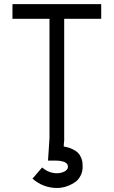

<svg xmlns="http://www.w3.org/2000/svg" viewBox="-20 -704 565 955"><path d="M317.9 125.5Q317.9 116.2 311.8 109.6Q305.7 103 295.7 100.1Q285.6 97.2 276.6 95.9Q267.6 94.7 257.8 94.7H218.8L225.6 -7.8V-15.1H298.8V-4.9L296.9 24.4Q321.8 28.8 340.1 37.6Q358.4 46.4 367.9 56.2Q377.4 65.9 383.1 79.3Q388.7 92.8 389.9 102.8Q391.1 112.8 391.1 125.5Q391.1 149.4 381.3 168.7Q371.6 188 357.2 199.2Q342.8 210.4 324.5 218Q306.2 225.6 291.3 228.3Q276.4 231 263.7 231Q195.3 231 141.6 184.6L189.5 128.9Q222.7 157.7 263.7 157.7Q271 157.7 279.8 156Q288.6 154.3 297.4 150.6Q306.2 147 312 140.4Q317.9 133.8 317.9 125.5ZM483.4 -683.6V-610.4H299.3V0H226.1V-610.4H42V-683.6Z"/></svg>

Font: Anka/Coder Condensed
Style: Regular
Weight: 400
Width: 4
Monospace: yes
Version: Version 1.100